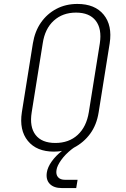

<svg xmlns="http://www.w3.org/2000/svg" viewBox="-20 -760 640 975"><path d="M294 195Q253 195 232.5 173.5Q212 152 218 115Q222 89 242.5 60Q263 31 295 6Q287 8 274.5 9Q262 10 254 10Q166 10 121.5 -44.5Q77 -99 91 -190L147 -540Q157 -601 188 -645.5Q219 -690 266.5 -715Q314 -740 373 -740Q462 -740 506.5 -685.5Q551 -631 537 -540L481 -190Q471 -126 438 -81Q405 -36 355 -10L344 -2Q311 24 290.5 53Q270 82 267 103Q263 126 274.5 139.5Q286 153 310 153H374L367 195ZM261 -34Q330 -34 374.5 -75Q419 -116 431 -190L487 -540Q498 -614 466 -655Q434 -696 366 -696Q298 -696 253 -655Q208 -614 197 -540L141 -190Q129 -116 160.5 -75Q192 -34 261 -34Z"/></svg>

Font: JetBrains Mono NL Thin
Style: Italic
Weight: 100
Italic angle: -9°
Monospace: yes
Designer: Philipp Nurullin, Konstantin Bulenkov
Foundry: JetBrains
Version: Version 2.305; ttfautohint (v1.8.4.7-5d5b)